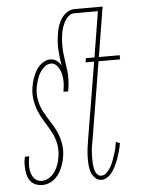

<svg xmlns="http://www.w3.org/2000/svg" viewBox="-53 -777 606 827"><g transform="rotate(-5 250.0 -363.5)"><path d="M97 8Q83 8 70.5 3.5Q58 -1 49 -10.5Q40 -20 35.5 -32.5Q31 -45 29.5 -58.5Q28 -72 28 -86Q28 -100 31 -114L32 -120H51L50 -115Q48 -103 47 -91.5Q46 -80 47 -69Q48 -58 51 -47.5Q54 -37 60 -28.5Q66 -20 75.5 -15Q85 -10 97 -10Q113 -10 128.5 -20Q144 -30 153.5 -44.5Q163 -59 168.5 -75Q174 -91 176 -107Q181 -136 175.5 -163.5Q170 -191 157.5 -214.5Q145 -238 130.5 -260.5Q116 -283 105.5 -307.5Q95 -332 90.5 -360Q86 -388 91 -417Q94 -435 100 -453Q106 -471 116 -487.5Q126 -504 142.5 -516Q159 -528 177 -528Q193 -528 205 -519Q217 -510 224 -497Q218 -530 216 -564.5Q214 -599 220 -634Q222 -650 227.5 -667Q233 -684 242.5 -699Q252 -714 267.5 -724.5Q283 -735 300 -735H413L410 -717H297Q283 -717 272 -706.5Q261 -696 254.5 -683.5Q248 -671 244 -658Q240 -645 238 -631Q235 -611 234.5 -591Q234 -571 236 -551Q238 -531 241 -512Q244 -493 246.5 -473.5Q249 -454 248 -433.5Q247 -413 244 -393L242 -384H222Q224 -397 225.5 -410Q227 -423 226 -435.5Q225 -448 222.5 -460Q220 -472 214.5 -483Q209 -494 200 -502Q191 -510 178 -510Q163 -510 150 -498.5Q137 -487 129 -473Q121 -459 116.5 -444Q112 -429 109 -414Q104 -385 109.5 -357.5Q115 -330 127.5 -306.5Q140 -283 155 -260.5Q170 -238 181 -213.5Q192 -189 196.5 -161Q201 -133 196 -105Q194 -92 190 -79Q186 -66 180.5 -53.5Q175 -41 166.5 -29.5Q158 -18 147 -9.5Q136 -1 123 3.5Q110 8 97 8ZM353 8Q336 8 324.5 -4Q313 -16 308 -31Q303 -46 302 -63Q301 -80 301.5 -97Q302 -114 304 -131Q306 -148 309 -165L365 -502H328L331 -520H368L403 -735H422L387 -520H477V-502H384L328 -162Q326 -151 324 -140.5Q322 -130 321.5 -119Q321 -108 320.5 -97.5Q320 -87 320.5 -76.5Q321 -66 322 -55.5Q323 -45 326 -35Q329 -25 336 -17.5Q343 -10 353 -10Q367 -10 377.5 -21Q388 -32 395 -44.5Q402 -57 406.5 -70Q411 -83 415.5 -96Q420 -109 423 -122Q426 -135 428 -149L445 -143Q443 -129 439 -114Q435 -99 430 -84Q425 -69 418.5 -54.5Q412 -40 403.5 -26.5Q395 -13 381.5 -2.5Q368 8 353 8Z"/></g></svg>

Font: Iosevka Curly Thin
Style: Italic
Weight: 100
Italic angle: -9°
Monospace: yes
Designer: Belleve Invis
Foundry: Belleve Invis
Version: Version 22.1.2; ttfautohint (v1.8.4)